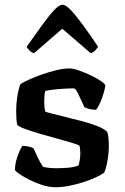

<svg xmlns="http://www.w3.org/2000/svg" viewBox="-20 -788 524 808"><path d="M214 0Q188 0 159 -9Q130 -18 104.5 -31Q79 -44 62 -55.5Q45 -67 43 -73Q43 -99 53 -128Q63 -157 74 -174Q91 -174 103.5 -170.5Q116 -167 121 -164Q127 -150 138.5 -126Q150 -102 161 -86Q172 -83 188 -81.5Q204 -80 216 -80Q238 -80 264 -82Q290 -84 310 -91Q313 -99 315.5 -114Q318 -129 318 -143Q318 -151 317 -160Q316 -169 315 -174Q312 -178 286 -186Q260 -194 223 -204Q186 -214 148.5 -225Q111 -236 84 -246Q57 -256 52 -264Q50 -275 49 -290Q48 -305 48 -322Q48 -352 53 -383Q58 -414 66 -434Q78 -442 102 -453Q126 -464 156 -474.5Q186 -485 216.5 -492.5Q247 -500 272 -500Q289 -500 314 -491Q339 -482 364 -470Q389 -458 406 -446Q423 -434 423 -429Q423 -420 417 -399Q411 -378 402 -357Q393 -336 384 -326Q367 -326 354 -330Q341 -334 335 -337Q320 -369 309.5 -392.5Q299 -416 290 -416Q270 -416 246 -414.5Q222 -413 202 -410.5Q182 -408 170 -405Q168 -395 167 -382.5Q166 -370 166 -360Q166 -348 167 -338Q168 -328 170 -319Q174 -316 198 -310Q222 -304 256.5 -295.5Q291 -287 327.5 -277.5Q364 -268 392 -256.5Q420 -245 431 -233Q435 -223 436.5 -206.5Q438 -190 438 -174Q438 -141 431.5 -107.5Q425 -74 418 -61Q406 -52 383 -41.5Q360 -31 331 -21.5Q302 -12 271 -6Q240 0 214 0ZM123 -564Q111 -568 103.5 -576Q96 -584 92 -591Q128 -642 157 -682Q186 -722 207.5 -745Q229 -768 243 -768Q257 -768 279 -744.5Q301 -721 330 -681.5Q359 -642 393 -591Q389 -585 381.5 -576.5Q374 -568 362 -564L242 -667Z"/></svg>

Font: Texturina Medium 12pt SemiBold
Style: Regular
Weight: 600
Version: Version 1.002